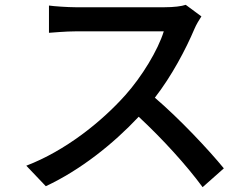

<svg xmlns="http://www.w3.org/2000/svg" viewBox="-20 -741 1040 796"><path d="M815 -673 750 -721C733 -715 700 -711 663 -711C623 -711 337 -711 292 -711C261 -711 203 -715 183 -718V-605C199 -606 253 -611 292 -611C330 -611 621 -611 659 -611C635 -533 568 -423 500 -347C401 -236 251 -116 89 -54L170 31C313 -36 448 -143 555 -257C654 -165 754 -55 820 35L908 -43C846 -119 725 -248 622 -336C692 -426 751 -538 786 -621C793 -638 808 -663 815 -673Z"/></svg>

Font: GenYoGothic2 TW M
Style: Regular
Weight: 500
Version: Version 2.100;PS 2.1;hotconv 16.6.51;makeotf.lib2.5.65220 DE